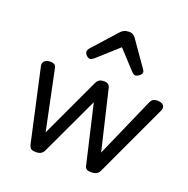

<svg xmlns="http://www.w3.org/2000/svg" viewBox="-147 -978 1106 1131"><g transform="rotate(20 406.0 -412.0)"><path d="M197 15Q175 15 166 7.5Q157 0 153 -16L53 -469Q48 -487 58.5 -501Q69 -515 97 -515Q114 -515 123.5 -508Q133 -501 135 -484L212 -114L386 -487Q394 -503 405 -509Q416 -515 433 -515Q449 -515 459.5 -507.5Q470 -500 473 -481L560 -114L725 -489Q732 -504 742 -509.5Q752 -515 767 -515Q796 -515 806.5 -501Q817 -487 807 -466L595 -11Q589 1 577 8Q565 15 543 15Q521 15 512.5 7Q504 -1 502 -16L418 -378L246 -11Q241 0 229.5 7.5Q218 15 197 15ZM309 -610Q297 -610 286 -621.5Q275 -633 275 -644Q275 -649 277 -653.5Q279 -658 283 -664L422 -819Q431 -828 442.5 -833.5Q454 -839 472 -839Q488 -839 498 -832.5Q508 -826 514 -817L624 -660Q629 -653 630 -649.5Q631 -646 631 -642Q631 -631 617.5 -620.5Q604 -610 594 -610Q586 -610 580.5 -614Q575 -618 569 -624L463 -739L335 -624Q328 -619 321.5 -614.5Q315 -610 309 -610Z"/></g></svg>

Font: Playwrite GB J
Style: Italic
Weight: 400
Italic angle: -7.01216°
Designer: Veronika Burian, José Scaglione
Foundry: TypeTogether
Version: Version 1.002